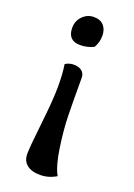

<svg xmlns="http://www.w3.org/2000/svg" viewBox="-145 -569 609 870"><g transform="rotate(20 159.0 -134.0)"><path d="M200 -386Q169 -371 135 -371Q75 -371 75 -433Q75 -466 97.5 -489Q120 -512 151.5 -512Q183 -512 199.5 -493.5Q216 -475 216 -444Q216 -413 200 -386ZM243 222Q207 244 165.5 244Q124 244 101.5 225.5Q79 207 79 174Q79 141 92.5 22Q106 -97 106 -160Q106 -223 99 -266Q116 -278 140 -278Q164 -278 178.5 -266.5Q193 -255 193 -234Q193 -114 194.5 -49.5Q196 15 208 98Q220 181 243 222Z"/></g></svg>

Font: Salsa
Style: Regular
Weight: 400
Designer: John Vargas Beltrn
Foundry: John Vargas Beltran
Version: Version 1.002